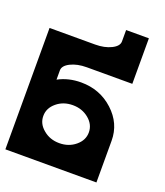

<svg xmlns="http://www.w3.org/2000/svg" viewBox="-137 -835 800 929"><g transform="rotate(20 263.5 -371.0)"><path d="M0 -625H234.4Q282.7 -625 317.1 -642.1Q351.6 -659.2 351.6 -683.6V-742.2H468.8V-507.8H234.4Q186 -507.8 151.6 -490.7Q117.2 -473.6 117.2 -449.2V-401.4Q169.4 -429.7 234.4 -429.7Q331.5 -429.7 400.1 -366.7Q468.8 -303.7 468.8 -214.8V0H0ZM117.2 -215.3V-214.4Q117.2 -174.3 151.9 -146Q186 -117.2 234.4 -117.2Q282.7 -117.2 317.1 -145.8Q351.6 -174.3 351.6 -214.8Q351.6 -255.4 317.1 -283.9Q282.7 -312.5 234.4 -312.5Q186 -312.5 151.9 -284.2Q117.2 -255.4 117.2 -215.3Z"/></g></svg>

Font: Leporid
Style: Regular
Weight: 400
Designer: GGBotNet
Foundry: GGBotNet
Version: 1.00